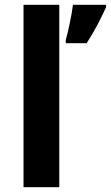

<svg xmlns="http://www.w3.org/2000/svg" viewBox="-20 -780 462 800"><path d="M227 0H78V-760H227ZM422 -750Q407 -717 387 -678.5Q367 -640 341 -600H254V-613Q262 -642 271 -685Q280 -728 284 -760H422Z"/></svg>

Font: Noto Sans Sinhala UI
Style: Bold
Weight: 700
Designer: Jelle Bosma - Monotype Design Team
Foundry: Monotype Imaging Inc.
Version: Version 2.006; ttfautohint (v1.8.4.7-5d5b)